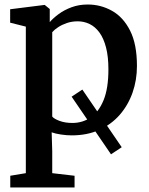

<svg xmlns="http://www.w3.org/2000/svg" viewBox="-20 -589 660 851"><path d="M472 95 297.5 -160.5 345 -192 519.5 63.5ZM25.5 242V190L94.5 178.5V-471L25 -488.5V-548L176 -567H178.5L200.5 -549V-491Q216 -509 240.5 -527Q265 -545 297.5 -557Q330 -569 369 -569Q426.5 -569 476.2 -541.2Q526 -513.5 556.5 -453.5Q587 -393.5 587 -296.5Q587 -234 567.5 -178.5Q548 -123 510.8 -80.2Q473.5 -37.5 420 -13.2Q366.5 11 298 11Q275 11 250 7.2Q225 3.5 209 -2.5L211.5 81V178.5L310.5 190V242ZM301 -44Q345.5 -44 381.5 -68.2Q417.5 -92.5 439 -144.8Q460.5 -197 460.5 -281.5Q460.5 -338 450 -378.5Q439.5 -419 420.8 -444.8Q402 -470.5 377.2 -482.5Q352.5 -494.5 324.5 -494.5Q298.5 -494.5 276.5 -487Q254.5 -479.5 237.8 -468.5Q221 -457.5 211.5 -446.5V-72.5Q219 -62.5 243.8 -53.2Q268.5 -44 301 -44Z"/></svg>

Font: Merriweather 20pt SemiBold
Style: Regular
Weight: 600
Version: Version 2.100